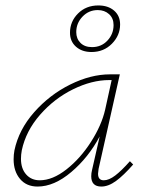

<svg xmlns="http://www.w3.org/2000/svg" viewBox="-20 -681 537 705"><path d="M469 -77Q434 -37 406 -16.5Q378 4 352 4Q315 4 315 -34Q315 -45 318 -57L346 -180Q305 -103 242 -49.5Q179 4 118 4Q77 4 53.5 -24Q30 -52 30 -96Q30 -113 33 -129Q49 -205 105.5 -269Q162 -333 237.5 -370.5Q313 -408 384 -408H420L342 -61Q340 -47 340 -43Q340 -19 361 -19Q380 -19 403 -36.5Q426 -54 457 -89ZM366 -278 390 -387H381Q317 -387 248 -353Q179 -319 127 -259.5Q75 -200 60 -129Q57 -113 57 -98Q57 -62 76 -40.5Q95 -19 126 -19Q173 -19 224 -59Q275 -99 314 -160Q353 -221 366 -278ZM237 -561Q237 -602 266.5 -631.5Q296 -661 341 -661Q377 -661 399 -642Q421 -623 421 -591Q421 -551 391 -520.5Q361 -490 316 -490Q281 -490 259 -509.5Q237 -529 237 -561ZM397 -589Q397 -614 380.5 -629Q364 -644 339 -644Q306 -644 283 -620Q260 -596 260 -563Q260 -539 275.5 -523.5Q291 -508 318 -508Q352 -508 374.5 -532Q397 -556 397 -589Z"/></svg>

Font: Ysabeau Extralight
Style: Italic
Weight: 200
Italic angle: -12°
Designer: Christian Thalmann (Catharsis Fonts)
Version: Version 0.003